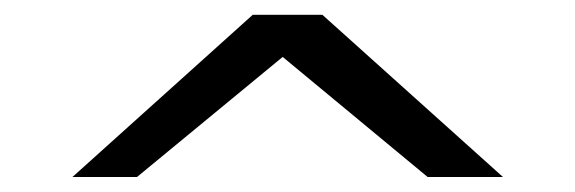

<svg xmlns="http://www.w3.org/2000/svg" viewBox="-20 -728 779 260"><path d="M416.5 -708 661.1 -488.3H559.1L362.8 -650.9L165.5 -488.3H78.1L322.3 -708Z"/></svg>

Font: Squarish Sans CT
Style: Regular
Weight: 400
Version: Version 0.9